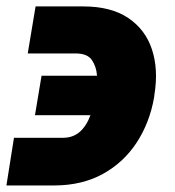

<svg xmlns="http://www.w3.org/2000/svg" viewBox="-21 -563 544 598"><path d="M22.5 -133.8H172.9Q205.1 -133.3 226.6 -151.6Q248 -169.9 260.7 -204.1H87.9L108.4 -327.1H281.2Q279.3 -355 265.4 -375.7Q251.5 -396.5 214.8 -396.5H65.4L89.8 -543H238.3Q325.2 -543 378.7 -506.8Q432.1 -470.7 452.4 -408.7Q472.7 -346.7 460 -268.6L459 -259.8Q445.3 -181.2 404.8 -119.1Q364.3 -57.1 299.8 -21.5Q235.4 14.2 149.4 14.6H-1Z"/></svg>

Font: Inter Black
Style: Italic
Weight: 900
Italic angle: -9.39999°
Designer: Rasmus Andersson
Foundry: rsms
Version: Version 4.000;git-a52131595